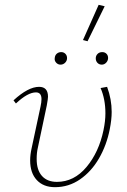

<svg xmlns="http://www.w3.org/2000/svg" viewBox="-20 -772 528 796"><path d="M324 -606 389 -752 414 -746 343 -601ZM207 -532Q208 -543 215.5 -549.5Q223 -556 234 -556Q244 -556 251 -549Q258 -542 258 -531Q258 -520 250 -512Q242 -504 231 -504Q220 -504 212.5 -512.5Q205 -521 207 -532ZM377 -530Q377 -541 384.5 -548.5Q392 -556 404 -556Q415 -556 422 -548.5Q429 -541 428 -529Q427 -519 419.5 -511.5Q412 -504 402 -504Q391 -504 384 -511.5Q377 -519 377 -530ZM105 -107Q105 -130 111 -157L148 -330Q152 -348 152 -361Q152 -389 129 -389Q95 -389 46 -343L36 -356Q97 -412 142 -412Q179 -412 179 -371Q179 -363 174 -335L137 -160Q132 -139 132 -113Q132 -67 154 -42.5Q176 -18 216 -18Q287 -18 338.5 -79.5Q390 -141 409 -232Q417 -270 417 -302Q417 -361 397 -407L424 -412Q443 -361 443 -308Q443 -276 435 -236Q422 -170 390.5 -115.5Q359 -61 312 -28.5Q265 4 208 4Q160 4 132.5 -25.5Q105 -55 105 -107Z"/></svg>

Font: Ysabeau Infant Extralight
Style: Italic
Weight: 200
Italic angle: -12°
Designer: Christian Thalmann (Catharsis Fonts)
Version: Version 0.003